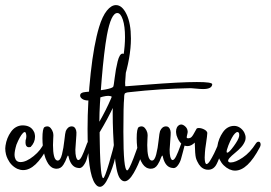

<svg xmlns="http://www.w3.org/2000/svg" viewBox="-57 -742 1052 746"><path d="M6.8 -179.7Q-0.5 -155.3 -0.5 -141.1Q-0.5 -134.8 1 -129.4Q5.4 -112.3 22.9 -112.3Q44.9 -112.3 73.7 -135.5Q102.5 -158.7 114.3 -187Q118.7 -193.4 123.5 -193.4Q130.4 -193.4 131.8 -186Q133.3 -179.2 128.9 -170.9Q81.5 -81.1 33.2 -81.1Q22 -81.1 10.7 -85.9Q-14.2 -97.7 -26.9 -124Q-31.7 -133.8 -33.7 -142.1Q-36.6 -153.8 -36.6 -165.5Q-36.6 -169.4 -35.6 -176.3Q-31.2 -206.1 -14.4 -229.7Q2.4 -253.4 29.3 -254.9H30.3Q63 -254.9 74.7 -230.5Q77.1 -226.6 77.6 -222.7Q79.1 -216.8 79.1 -210.9Q79.1 -188.5 62 -170.9Q57.1 -169.9 55.2 -169.9Q45.9 -169.9 43 -180.2Q41.5 -185.1 42.5 -196.8Q47.4 -210.9 43.9 -223.1Q42.5 -229 39.1 -229Q36.1 -229 32.2 -225.1Q20 -212.4 6.8 -179.7Z M150.4 -215.3Q150.4 -213.9 149.7 -200.9Q148.9 -188 148.9 -178.2Q148.9 -151.9 152.8 -136.2Q156.7 -120.1 165.5 -118.2H167.5Q177.7 -118.2 183.8 -142.3Q189.9 -166.5 193.1 -196.8Q196.3 -227.1 198.7 -232.9Q206.5 -251 222.2 -251Q234.4 -251 238.8 -235.4Q240.7 -229.5 239.7 -216.8Q235.8 -168 235.8 -160.6Q235.8 -143.1 238.3 -133.3Q239.7 -126.5 243.7 -121.6Q245.6 -120.1 247.6 -120.1Q253.9 -120.1 261.5 -135.7Q269 -151.4 275.6 -169.9Q282.2 -188.5 284.2 -190.9Q288.1 -192.9 289.6 -192.9Q293.5 -192.9 294.9 -188Q296.4 -182.1 293 -172.9Q292 -169.4 287.8 -153.1Q283.7 -136.7 280 -124Q276.4 -111.3 268.3 -100.1Q260.3 -88.9 251 -88.9Q249 -88.9 247.6 -89.4Q227.1 -90.8 216.3 -112.8Q212.4 -120.1 210 -130.9Q209.5 -131.8 209.5 -132.8Q209.5 -133.8 209.5 -134.3Q208 -137.7 206.5 -137.7Q206.1 -137.7 203.1 -130.9Q198.7 -120.1 196.8 -115.5Q194.8 -110.8 189.5 -102.3Q184.1 -93.8 177.5 -90.1Q170.9 -86.4 162.6 -86.4Q157.7 -86.4 152.8 -87.9Q136.2 -92.3 125 -115.2Q118.7 -127.4 115.2 -142.1Q107.9 -169.9 107.9 -204.6Q107.9 -242.2 115.7 -248Q120.6 -251 126.5 -251Q134.3 -251 140.1 -244.1Q146 -237.3 148.9 -227.5Q150.4 -221.7 150.4 -215.3Z M399.9 -184.6Q399.9 -168.9 390.9 -130.1Q381.8 -91.3 364.7 -53.7Q347.7 -16.1 331.1 -16.1Q321.3 -16.1 313 -27.8Q283.2 -67.4 283.2 -240.7Q283.2 -346.7 295.4 -458Q307.6 -569.3 328.1 -637.2Q340.8 -679.2 358.2 -700.7Q375.5 -722.2 393.6 -722.2Q417.5 -722.2 434.6 -686.8Q451.7 -651.4 451.7 -592.3Q451.7 -520 422.6 -426.8Q393.6 -333.5 330.1 -228Q330.1 -225.6 330.3 -211.9Q330.6 -198.2 330.8 -183.6Q331.1 -168.9 331.5 -149.7Q332 -130.4 333 -113.5Q334 -96.7 335.4 -81.8Q336.9 -66.9 339.1 -58.3Q341.3 -49.8 344.2 -49.8Q349.6 -49.8 367.2 -109.6Q384.8 -169.4 386.2 -183.6Q387.2 -193.4 393.6 -194.3Q398.4 -194.8 399.4 -188.5Q399.9 -186.5 399.9 -184.6ZM329.1 -269Q381.3 -359.9 405 -445.3Q428.7 -530.8 428.7 -597.7Q428.7 -640.1 420.2 -665.8Q411.6 -691.4 398.9 -691.4Q374.5 -691.4 358.4 -605Q347.2 -542.5 338.1 -433.8Q329.1 -325.2 329.1 -274.4Z M427.2 -37.6Q416.5 -37.6 407.7 -50.8Q394 -72.3 387.5 -149.4Q380.9 -226.6 380.9 -302.7Q380.9 -337.4 382.3 -352.1V-354.5Q382.3 -369.6 363.8 -369.6Q355 -369.6 342.5 -366.5Q330.1 -363.3 317.4 -358.9Q304.7 -354.5 301.3 -353.5Q293.5 -351.6 285.6 -351.6Q271.5 -351.6 262.9 -357.4Q254.4 -363.3 254.4 -370.6Q254.4 -382.8 273.9 -384.3Q374.5 -393.6 382.8 -404.8Q384.8 -407.2 388.7 -440.2Q392.6 -473.1 400.1 -503.4Q407.7 -533.7 419.4 -533.7Q422.4 -533.7 426.3 -530.8Q436 -522.9 436 -510.3Q436 -506.8 435.1 -500Q434.1 -493.2 434.1 -490.7Q429.2 -425.8 429.2 -420.9Q429.2 -411.1 429.7 -407.2H437.5Q441.4 -407.2 513.7 -413.1Q642.1 -423.3 708 -423.3Q767.6 -423.3 767.6 -414.6Q766.6 -396 731.9 -396Q721.7 -396 704.8 -397.7Q688 -399.4 684.6 -399.4H684.1Q567.4 -397.5 444.8 -383.8Q439.9 -383.3 437 -382.8Q434.1 -382.3 431.9 -381.1Q429.7 -379.9 428.7 -379.4Q427.7 -378.9 427 -376.2Q426.3 -373.5 426 -372.6Q425.8 -371.6 425.5 -366.9Q425.3 -362.3 425.3 -359.9Q422.4 -333.5 422.4 -230Q422.4 -80.1 437 -80.1H437.5Q443.4 -80.1 461.7 -127.2Q480 -174.3 481.9 -187.5Q483.4 -196.3 492.2 -196.3Q496.6 -196.3 500 -193.4Q503.4 -190.4 503.4 -185.1Q503.4 -170.9 492.2 -136.2Q481 -101.6 462.4 -69.6Q443.8 -37.6 427.2 -37.6Z M516.6 -215.3Q516.6 -213.9 515.9 -200.9Q515.1 -188 515.1 -178.2Q515.1 -151.9 519 -136.2Q522.9 -120.1 531.7 -118.2H533.7Q543.9 -118.2 550 -142.3Q556.2 -166.5 559.3 -196.8Q562.5 -227.1 564.9 -232.9Q572.8 -251 588.4 -251Q600.6 -251 605 -235.4Q606.9 -229.5 606 -216.8Q602.1 -168 602.1 -160.6Q602.1 -143.1 604.5 -133.3Q606 -126.5 609.9 -121.6Q611.8 -120.1 613.8 -120.1Q620.1 -120.1 627.7 -135.7Q635.3 -151.4 641.8 -169.9Q648.4 -188.5 650.4 -190.9Q654.3 -192.9 655.8 -192.9Q659.7 -192.9 661.1 -188Q662.6 -182.1 659.2 -172.9Q658.2 -169.4 654.1 -153.1Q649.9 -136.7 646.2 -124Q642.6 -111.3 634.5 -100.1Q626.5 -88.9 617.2 -88.9Q615.2 -88.9 613.8 -89.4Q593.3 -90.8 582.5 -112.8Q578.6 -120.1 576.2 -130.9Q575.7 -131.8 575.7 -132.8Q575.7 -133.8 575.7 -134.3Q574.2 -137.7 572.8 -137.7Q572.3 -137.7 569.3 -130.9Q564.9 -120.1 563 -115.5Q561 -110.8 555.7 -102.3Q550.3 -93.8 543.7 -90.1Q537.1 -86.4 528.8 -86.4Q523.9 -86.4 519 -87.9Q502.4 -92.3 491.2 -115.2Q484.9 -127.4 481.4 -142.1Q474.1 -169.9 474.1 -204.6Q474.1 -242.2 481.9 -248Q486.8 -251 492.7 -251Q500.5 -251 506.3 -244.1Q512.2 -237.3 515.1 -227.5Q516.6 -221.7 516.6 -215.3Z M699.7 -188Q686 -174.3 671.4 -174.3Q647.9 -174.3 633.8 -203.6Q629.9 -212.9 628.9 -216.3Q627 -226.1 627 -230.5Q627 -250.5 641.6 -257.3Q644.5 -258.3 646.5 -258.3Q653.8 -258.3 661.6 -251.7Q669.4 -245.1 671.4 -236.3Q673.3 -229 671.4 -223.6Q668 -210 668.5 -208Q668.9 -204.6 673.8 -204.6Q677.2 -204.6 682.6 -206.5Q689 -209 697.3 -224.9Q705.6 -240.7 707 -242.2Q709 -244.6 715.3 -244.6Q725.1 -244.6 735.8 -239.3Q746.6 -233.9 748.5 -226.1V-225.6Q748 -213.9 743.9 -187Q739.7 -160.2 739.3 -149.9Q738.3 -134.3 738.3 -129.9Q738.3 -119.1 740.2 -111.3Q742.2 -104.5 745.6 -104.5Q748 -104.5 751.7 -107.9Q755.4 -111.3 759.3 -117.7Q763.2 -124 766.8 -130.4Q770.5 -136.7 774.9 -145.8Q779.3 -154.8 781.7 -160.6Q784.2 -166.5 787.8 -174.3Q791.5 -182.1 792 -183.6Q796.9 -192.9 801.8 -192.9Q806.6 -192.9 808.1 -186Q810.1 -176.8 806.2 -166.5Q804.7 -162.1 800.8 -147.9Q796.9 -133.8 793.7 -125Q790.5 -116.2 784.9 -105Q779.3 -93.8 771 -88.1Q762.7 -82.5 752.4 -82.5Q745.1 -82.5 740.7 -84Q721.2 -89.4 709.5 -114.7Q705.6 -122.6 704.1 -128.9Q700.7 -141.6 699.7 -188Z M830.6 -177.7Q822.3 -156.2 823.7 -150.9Q824.2 -148.9 826.2 -148.9Q833 -148.9 851.3 -174.1Q869.6 -199.2 872.1 -212.4Q873 -216.3 872.1 -222.7Q870.6 -229 865.2 -229Q861.3 -229 855.5 -223.1Q844.2 -211.4 830.6 -177.7ZM937.5 -185.1Q941.9 -191.4 947.3 -191.4Q953.6 -191.4 955.1 -184.6Q957 -177.7 952.1 -168.9Q904.8 -79.1 856.4 -79.1Q845.7 -79.1 834.5 -84Q809.1 -96.2 796.4 -122.1Q791.5 -131.8 789.6 -140.1Q786.6 -151.9 786.6 -163.6Q786.6 -167.5 787.6 -174.3Q792 -203.6 809.1 -228.3Q826.2 -252.9 853 -252.9Q865.2 -252.9 876 -245.4Q886.7 -237.8 892.6 -226.1Q893.6 -224.1 896 -216.8Q898.9 -206.5 895.5 -195.3Q890.1 -181.2 880.1 -170.2Q870.1 -159.2 856.2 -147.9Q842.3 -136.7 835 -128.4Q828.1 -120.1 829.6 -115.7Q831.1 -110.8 839.8 -110.8Q857.9 -110.8 886.2 -129.9Q914.6 -148.9 937.5 -185.1Z"/></svg>

Font: Sintesa 3
Style: 3
Weight: 400
Version: Version 001.000